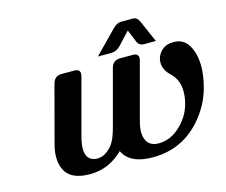

<svg xmlns="http://www.w3.org/2000/svg" viewBox="-102 -860 1184 1008"><g transform="rotate(-15 489.5 -355.5)"><path d="M270 9.8Q175.8 9.8 142.1 -40.5Q119.6 -74.2 119.6 -121.6Q119.6 -153.8 129.9 -192.4L211.4 -498Q221.7 -537.1 260.7 -537.1H329.1Q359.9 -537.1 359.9 -512.7Q359.9 -505.4 357.9 -498L276.4 -193.8Q266.1 -155.8 266.1 -127.9Q266.1 -110.8 270 -99.1Q283.2 -59.6 328.1 -59.6Q371.6 -59.6 409.2 -105.5Q430.7 -131.8 447.3 -193.8L528.8 -498Q539.1 -537.1 578.6 -537.1H647Q677.7 -537.1 677.7 -513.2Q677.7 -507.3 675.3 -498L592.8 -189.5Q584.5 -158.2 584.5 -134.8Q584.5 -111.8 591.8 -94.2Q608.4 -53.2 659.2 -53.2Q716.3 -53.2 762.7 -90.8Q829.1 -144.5 848.1 -223.6Q855.5 -254.4 855.5 -281.7Q855.5 -299.3 852.5 -315.4Q844.7 -357.4 812 -387.7Q777.3 -420.4 777.3 -459Q777.3 -496.1 805.2 -523.4Q829.1 -546.9 872.1 -546.9Q939 -546.9 965.3 -473.6Q979.5 -435.1 979.5 -387.2Q979.5 -335 962.4 -272Q938 -181.6 872.6 -107.4Q769 9.8 611.3 9.8Q502.9 9.8 461.4 -47.9Q455.1 -56.6 450.7 -66.9Q373 9.8 270 9.8ZM632.3 -721.2H697.8Q719.7 -721.2 730.5 -697.3L783.7 -576.2H719.7Q692.4 -576.2 682.6 -600.6L655.3 -667.5L592.8 -600.6Q569.8 -576.2 542 -576.2H468.3L586.4 -696.8Q610.4 -721.2 632.3 -721.2Z"/></g></svg>

Font: Cursive Sans
Style: Bold
Weight: 700
Italic angle: -15°
Designer: Wojciech Kalinowski "wmk69" (wmk69@o2.pl)
Foundry: Wojciech Kalinowski "wmk69" (wmk69@o2.pl)
Version: Wersja 3.1.0; 2022-02-18